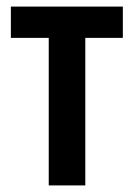

<svg xmlns="http://www.w3.org/2000/svg" viewBox="-20 -563 406 583"><path d="M128 0V-448H13V-543H353V-448H239V0Z"/></svg>

Font: Noto Sans ExtraCondensed SemiBold
Style: Regular
Weight: 600
Width: 2
Designer: Monotype Design Team
Foundry: Monotype Imaging Inc.
Version: Version 2.013; ttfautohint (v1.8.4.7-5d5b)